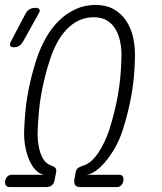

<svg xmlns="http://www.w3.org/2000/svg" viewBox="-37 -760 657 780"><path d="M150 0H3Q-8 0 -13 -7Q-18 -14 -16 -25Q-14 -36 -7 -43Q0 -50 11 -50H144Q129 -51 113.5 -64Q98 -77 86 -101Q74 -125 67 -157.5Q60 -190 61 -230Q63 -271 66 -305.5Q69 -340 75 -374Q81 -408 89.5 -443Q98 -478 111 -518Q126 -564 148.5 -604.5Q171 -645 201.5 -675Q232 -705 269.5 -722.5Q307 -740 351 -740Q394 -740 425 -722.5Q456 -705 476 -675Q496 -645 504.5 -604.5Q513 -564 511 -518Q510 -478 506.5 -443Q503 -408 497 -374Q491 -340 482.5 -305.5Q474 -271 461 -230Q448 -190 429 -157.5Q410 -125 389.5 -101Q369 -77 349 -64Q329 -51 314 -50H447Q458 -50 462 -43Q466 -36 464 -25Q462 -14 455 -7Q448 0 437 0H290Q275 0 269 -7.5Q263 -15 265 -30L270 -59Q273 -73 280.5 -78Q288 -83 306 -89Q321 -94 336 -108Q351 -122 363.5 -141Q376 -160 387 -183Q398 -206 406 -230Q419 -271 427.5 -305.5Q436 -340 442 -374Q448 -408 451.5 -443Q455 -478 456 -518Q458 -555 452 -586.5Q446 -618 432.5 -641Q419 -664 397 -677Q375 -690 343 -690Q311 -690 283.5 -677Q256 -664 234 -641Q212 -618 195 -586.5Q178 -555 166 -518Q153 -478 144.5 -443Q136 -408 130 -374Q124 -340 121 -305.5Q118 -271 116 -230Q115 -207 117.5 -184Q120 -161 126 -142Q132 -123 142 -109Q152 -95 166 -90Q181 -84 187 -79Q193 -74 191 -60L185 -30Q183 -15 174 -7.5Q165 0 150 0ZM56 -590Q49 -579 40.5 -573.5Q32 -568 19 -568Q7 -568 4.5 -574Q2 -580 7 -591L66 -703Q73 -716 82.5 -722Q92 -728 106 -728Q120 -728 123.5 -722Q127 -716 119 -703Z"/></svg>

Font: Maple Mono NL Thin
Style: Italic
Weight: 250
Italic angle: -10°
Monospace: yes
Designer: subframe7536
Version: Version 7.000